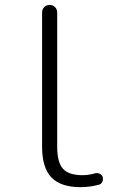

<svg xmlns="http://www.w3.org/2000/svg" viewBox="-20 -774 540 782"><path d="M308.6 -11.7Q227.5 -11.7 189.5 -51.3Q151.4 -90.8 151.4 -176.8V-722.7Q151.4 -736.3 160.2 -745.1Q168.9 -753.9 182.1 -753.9Q195.3 -753.9 204.1 -745.1Q212.9 -736.3 212.9 -722.7V-176.8Q212.9 -113.3 236.3 -86.9Q259.8 -60.5 316.4 -60.5Q341.8 -60.5 368.2 -68.4Q377.9 -70.3 386.7 -65.9Q395.5 -61.5 398.4 -52.7Q399.4 -48.8 399.4 -44.9Q399.4 -39.1 396.5 -33.2Q391.6 -23.4 381.8 -21.5Q344.7 -11.7 308.6 -11.7Z"/></svg>

Font: Rounded-X Mgen+ 2m light
Style: Regular
Weight: 200
Designer: [Source Han Sans]
Ryoko NISHIZUKA  (kana & ideographs); Paul D. Hunt (Latin, Greek & Cyrillic); Wenlong ZHANG  (bopomofo
Version: Version 1.059.20150602